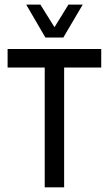

<svg xmlns="http://www.w3.org/2000/svg" viewBox="-20 -806 468 826"><path d="M252.4 -644.5 335.9 -786.1H274.4L214.4 -689L153.8 -786.1H92.8L175.3 -644.5ZM415.5 -595.2H12.7V-515.6H172.4V0H255.9V-515.6H415.5Z"/></svg>

Font: Now Medium
Style: Regular
Weight: 500
Designer: Alfredo Marco Pradil
Foundry: Alfredo Marco Pradil
Version: Version 1.200;hotconv 1.0.109;makeotfexe 2.5.65596